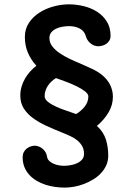

<svg xmlns="http://www.w3.org/2000/svg" viewBox="-20 -770 633 886"><path d="M84.5 -44.9Q84.5 -57.6 89.6 -67.6Q94.7 -77.6 103 -84.2Q111.3 -90.8 121.1 -94.2Q130.9 -97.7 140.6 -97.7Q149.4 -97.7 158.9 -94Q168.5 -90.3 176.5 -83.7Q184.6 -77.1 190.2 -67.4Q195.8 -57.6 197.3 -45.9Q199.2 -34.7 207.8 -26.9Q216.3 -19 227.8 -14.2Q239.3 -9.3 251.7 -7.1Q264.2 -4.9 274.4 -4.9Q288.6 -4.9 304.9 -7.6Q321.3 -10.3 335.2 -16.6Q349.1 -22.9 358.4 -33.4Q367.7 -43.9 367.7 -59.6Q367.7 -81.1 358.9 -96.2Q350.1 -111.3 336.2 -122.6Q322.3 -133.8 304.2 -142.1Q286.1 -150.4 268.1 -157.7Q228.5 -173.3 193.1 -189.7Q157.7 -206.1 131.1 -225.8Q104.5 -245.6 89.1 -270.5Q73.7 -295.4 73.7 -329.1Q73.7 -350.6 79.6 -370.4Q85.4 -390.1 95.5 -407.5Q105.5 -424.8 118.9 -439.7Q132.3 -454.6 147.9 -466.8Q123.5 -492.7 109.1 -526.1Q94.7 -559.6 94.7 -599.1Q94.7 -636.2 113.3 -664.3Q131.8 -692.4 161.4 -711.4Q190.9 -730.5 227.1 -740.2Q263.2 -750 298.3 -750Q332 -750 366.2 -741.7Q400.4 -733.4 428 -715.8Q455.6 -698.2 472.9 -670.7Q490.2 -643.1 490.2 -604.5Q490.2 -591.8 484.6 -582.8Q479 -573.7 470.7 -567.9Q462.4 -562 452.4 -559.3Q442.4 -556.6 433.6 -556.6Q424.8 -556.6 416 -559.6Q407.2 -562.5 399.7 -568.4Q392.1 -574.2 386 -582.3Q379.9 -590.3 377 -600.6Q370.1 -626.5 348.6 -637.9Q327.1 -649.4 299.3 -649.4Q284.7 -649.4 268.6 -646.7Q252.4 -644 239 -637.7Q225.6 -631.3 216.8 -620.8Q208 -610.4 208 -594.7Q208 -573.7 220.9 -556.6Q233.9 -539.6 254.4 -525.4Q274.9 -511.2 300.5 -499Q326.2 -486.8 352.1 -476.1Q378.9 -464.4 404.5 -452.4Q430.2 -440.4 448.7 -425.8Q476.1 -403.8 488.5 -377.7Q501 -351.6 501 -323.7Q501 -285.2 480.7 -251Q460.4 -216.8 427.2 -189Q457.5 -161.6 468.5 -126.7Q479.5 -91.8 479.5 -51.8Q479.5 -27.8 470.5 -7.6Q461.4 12.7 446 29.1Q430.7 45.4 410.4 57.9Q390.1 70.3 367.7 78.9Q345.2 87.4 322.3 91.6Q299.3 95.7 278.3 95.7Q256.8 95.7 233.9 92.5Q210.9 89.4 189.5 82.3Q168 75.2 148.9 64Q129.9 52.7 115.5 37.1Q101.1 21.5 92.8 1.2Q84.5 -19 84.5 -44.9ZM186 -326.7Q186 -311.5 202.4 -299.1Q218.8 -286.6 241.9 -276.4Q265.1 -266.1 289.8 -258.1Q314.5 -250 331.1 -243.7Q355 -257.8 371.3 -278.8Q387.7 -299.8 387.7 -325.2Q387.7 -336.4 372.3 -348.4Q356.9 -360.4 334.2 -371.6Q311.5 -382.8 285.4 -392.6Q259.3 -402.3 238.3 -409.7Q228 -403.3 218.5 -394.8Q209 -386.2 201.7 -375.5Q194.3 -364.7 190.2 -352.5Q186 -340.3 186 -326.7Z"/></svg>

Font: Autour One
Style: Regular
Weight: 400
Version: Version 1.007; ttfautohint (v0.92) -l 24 -r 24 -G 200 -x 7 -